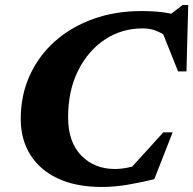

<svg xmlns="http://www.w3.org/2000/svg" viewBox="-20 -729 769 764"><path d="M594 -16Q550 -5 493.8 5Q437.5 15 385 15Q283 15 211 -18.5Q139 -52 100.8 -113Q62.5 -174 62.5 -255.5Q62.5 -350.5 98.5 -429.2Q134.5 -508 199.2 -565.2Q264 -622.5 351.5 -653.8Q439 -685 542.5 -685Q574 -685 603.5 -682.8Q633 -680.5 661.5 -674.5L706.5 -709H729L722 -445H688.5L629.5 -592.5Q611.5 -603.5 591.8 -609.8Q572 -616 547 -616Q464.5 -616 397.5 -571.8Q330.5 -527.5 290.8 -448Q251 -368.5 251 -262.5Q251 -163.5 303.5 -110Q356 -56.5 437.5 -56.5Q451.5 -56.5 468.8 -58.8Q486 -61 506 -66L630 -202.5H667Z"/></svg>

Font: Newsreader 16pt ExtraBold
Style: Italic
Weight: 800
Italic angle: -17°
Designer: Hugues Gentile
Foundry: Production Type
Version: Version 1.003; ttfautohint (v1.8.3)